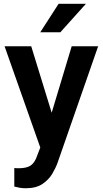

<svg xmlns="http://www.w3.org/2000/svg" viewBox="-20 -770 537 1003"><path d="M143.1 -528.3 250 -181.2 354.5 -528.3H492.7L280.8 80.1Q271.5 106.4 253.2 137.5Q234.9 168.5 201.9 190.9Q168.9 213.4 114.7 213.4Q96.7 213.4 83.3 210.9Q69.8 208.5 54.7 204.6V107.9Q60.1 108.4 66.4 108.6Q72.8 108.9 77.6 108.9Q120.1 108.9 141.1 94Q162.1 79.1 173.8 43.9L190.4 0.5L3.9 -528.3ZM190.4 -601.6 286.1 -750H428.7L295.4 -601.6Z"/></svg>

Font: Vazirmatn RD UI SemiBold
Style: Regular
Weight: 600
Designer: Saber Rastikerdar
Foundry: Saber Rastikerdar
Version: Version 33.003